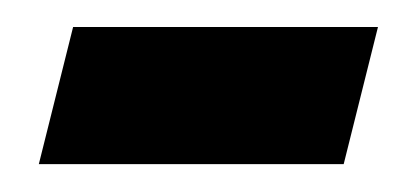

<svg xmlns="http://www.w3.org/2000/svg" viewBox="-20 -278 304 140"><path d="M8.3 -158.3 33.3 -258.3H255.6L230.6 -158.3Z"/></svg>

Font: Afacad
Style: Bold Italic
Weight: 700
Italic angle: -14°
Designer: Kristian Moeller
Foundry: Dicotype
Version: Version 1.000; ttfautohint (v1.8.4.7-5d5b)